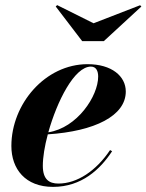

<svg xmlns="http://www.w3.org/2000/svg" viewBox="-20 -721 573 751"><path d="M346 -630 203.5 -701 198 -695.5 301.5 -560H386L533 -695.5L528 -700.5ZM147.5 -72.5C147.5 -105.5 154.5 -149.5 167 -195.5C350.5 -207.5 472 -268 472 -363C472 -423 417 -470 322.5 -470C157 -470 24.5 -314.5 24.5 -150C24.5 -60 79 10 187.5 10C299 10 372 -58.5 418.5 -129.5L410.5 -134C356 -52.5 281.5 -3 208.5 -3C172 -3 147.5 -19.5 147.5 -72.5ZM335.5 -460.5C357 -460.5 364 -442 364 -421.5C364 -345 282 -221 169 -203.5C203 -325 271 -460.5 335.5 -460.5Z"/></svg>

Font: Bodoni* 24pt
Style: Bold Italic
Weight: 700
Italic angle: -13°
Version: Version 2.3